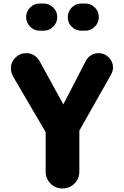

<svg xmlns="http://www.w3.org/2000/svg" viewBox="-20 -1066 706 1094"><path d="M128.9 -969.2Q128.9 -1000.5 151.6 -1023.2Q174.3 -1045.9 206.1 -1045.9H229Q260.7 -1045.9 283.4 -1023.2Q306.2 -1000.5 306.2 -969.2Q306.2 -937 283.4 -914.1Q260.7 -891.1 229 -891.1H206.1Q174.3 -891.1 151.6 -914.1Q128.9 -937 128.9 -969.2ZM366.2 -967.8Q366.2 -1000 388.7 -1022.9Q411.1 -1045.9 442.9 -1045.9H465.8Q497.6 -1045.9 520.3 -1023.2Q543 -1000.5 543 -969.2Q543 -937 520.3 -914.1Q497.6 -891.1 465.8 -891.1H442.9Q411.1 -891.1 388.7 -913.8Q366.2 -936.5 366.2 -967.8ZM42 -675.8Q42 -711.9 67.6 -737.5Q93.3 -763.2 129.9 -763.2Q154.3 -763.2 174.3 -750.7Q194.3 -738.3 206.1 -716.8L340.8 -471.2L469.2 -719.2Q479.5 -739.3 498.8 -751.2Q518.1 -763.2 542 -763.2Q575.7 -763.2 599.9 -739Q624 -714.8 624 -681.2Q624 -661.1 612.8 -641.1L432.1 -321.8V-87.9Q432.1 -47.9 404.1 -20Q376 7.8 335.9 7.8Q295.9 7.8 268.1 -20Q240.2 -47.9 240.2 -87.9V-313L54.2 -630.9Q42 -654.3 42 -675.8Z"/></svg>

Font: Jellee Roman
Style: Bold
Weight: 700
Designer: Alfredo Marco Pradil
Foundry: Alfredo Marco Pradil and JAM Design
Version: Version 1.000